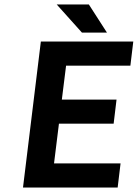

<svg xmlns="http://www.w3.org/2000/svg" viewBox="-20 -840 617 860"><path d="M507 0 520 -108H222L244 -286H489L502 -394H257L276 -546H564L577 -654H163L83 0ZM459 -694 378 -820H234L347 -694Z"/></svg>

Font: Falling Sky
Style: MedObl
Weight: 500
Designer: Paul D. Hunt
Foundry: Adobe Systems Incorporated
Version: Version 1.02